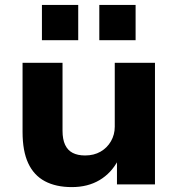

<svg xmlns="http://www.w3.org/2000/svg" viewBox="-20 -752 725 783"><path d="M273 11Q208 11 163 -13Q118 -37 95 -86.5Q72 -136 72 -214V-496H235V-219Q235 -184 245.5 -161.5Q256 -139 276.5 -128.5Q297 -118 327 -118Q363 -118 390 -133.5Q417 -149 432.5 -176Q448 -203 448 -235V-496H612V0H457V-99H462Q434 -46 386 -17.5Q338 11 273 11ZM385 -588V-732H533V-588ZM151 -588V-732H299V-588Z"/></svg>

Font: Nunito Sans 10pt SemiExpanded ExtraBold
Style: Regular
Weight: 800
Width: 6
Designer: Vernon Adams
Foundry: Vernon Adams
Version: Version 3.101;gftools[0.9.27]